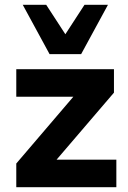

<svg xmlns="http://www.w3.org/2000/svg" viewBox="-20 -782 534 802"><path d="M48 0V-99L318 -415L317 -378H48V-493H456V-395L182 -75V-115H466V0ZM187 -556 75 -762H173L253 -639L333 -762H431L319 -556Z"/></svg>

Font: Nunito Sans 11pt ExtraBold
Style: Regular
Weight: 800
Version: Version 3.101;gftools[0.9.27]